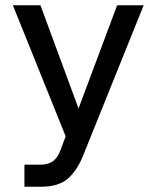

<svg xmlns="http://www.w3.org/2000/svg" viewBox="-20 -517 596 731"><path d="M426 -497H527L297 74Q274 132 238.5 163Q203 194 135 194H73V110H132Q166 110 184 95Q202 80 212 50L230 2L29 -497H134L279 -104Z"/></svg>

Font: Wix Madefor Text Medium
Style: Regular
Weight: 500
Designer: Dalton Maag Ltd
Foundry: Dalton Maag Ltd
Version: Version 3.100